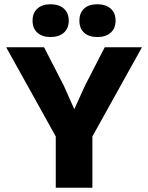

<svg xmlns="http://www.w3.org/2000/svg" viewBox="-20 -882 697 902"><path d="M217 -862Q257 -862 280 -841.5Q303 -821 303 -785Q303 -749 280 -728.5Q257 -708 217 -708Q178 -708 155.5 -728.5Q133 -749 133 -785Q133 -821 155.5 -841.5Q178 -862 217 -862ZM375 -841.5Q397 -862 437 -862Q477 -862 500 -841.5Q523 -821 523 -785Q523 -749 500 -728.5Q477 -708 437 -708Q397 -708 375 -728.5Q353 -749 353 -785Q353 -821 375 -841.5ZM647 -660 414 -241V0H242V-241L9 -660H187L280 -479L329 -369L379 -479L472 -660Z"/></svg>

Font: Elaine Sans
Style: Bold
Weight: 700
Designer: Wei Huang
Foundry: Wei Huang
Version: Version 2.001;December 24, 2019;FontCreator 12.0.0.2547 64-b